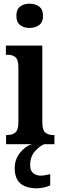

<svg xmlns="http://www.w3.org/2000/svg" viewBox="-20 -784 331 1044"><path d="M141 -632Q110 -632 89.5 -647.5Q69 -663 69 -698Q69 -733 89.5 -748.5Q110 -764 141 -764Q171 -764 192.5 -748.5Q214 -733 214 -698Q214 -663 192.5 -647.5Q171 -632 141 -632ZM13 0V-50H22Q48 -50 64 -64Q80 -78 80 -121V-418Q80 -459 64.5 -472.5Q49 -486 24 -486H12V-536H210V-122Q210 -78 225.5 -64Q241 -50 267 -50H276V0ZM182 240Q122 240 91 213.5Q60 187 60 130Q60 83 89 46.5Q118 10 155 0H221Q195 10 169.5 39Q144 68 144 115Q144 144 160.5 157.5Q177 171 201 171Q222 171 253 163V224Q240 231 217.5 235.5Q195 240 182 240Z"/></svg>

Font: Noto Serif Hebrew ExtraCondensed
Style: Bold
Weight: 700
Width: 2
Designer: Monotype Design Team
Foundry: Monotype Imaging Inc.
Version: Version 2.004; ttfautohint (v1.8.4.7-5d5b)